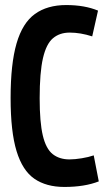

<svg xmlns="http://www.w3.org/2000/svg" viewBox="-20 -730 426 760"><path d="M22 -342Q22 -477 45.5 -558Q69 -639 118 -674.5Q167 -710 242 -710Q315 -710 368 -688L345 -586Q298 -601 256 -601Q216 -601 189.5 -578.5Q163 -556 150 -499.5Q137 -443 137 -341Q137 -246 149.5 -193.5Q162 -141 188.5 -120Q215 -99 255 -99Q276 -99 303.5 -103.5Q331 -108 351 -115L371 -12Q315 10 235 10Q163 10 116 -22.5Q69 -55 45.5 -132Q22 -209 22 -342Z"/></svg>

Font: Georama Condensed SemiBold
Style: Regular
Weight: 600
Width: 3
Designer: Jean-Baptiste Levee
Foundry: Production Type
Version: Version 1.000